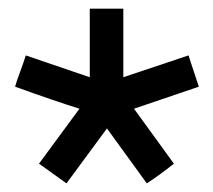

<svg xmlns="http://www.w3.org/2000/svg" viewBox="-20 -735 497 447"><path d="M15.1 -533.2Q18.1 -544.4 27.1 -568.6Q36.1 -592.8 40 -606L189 -555.2V-714.8H267.1V-555.2L418.9 -606Q422.9 -592.8 431.4 -567.9Q439.9 -543 442.9 -533.2L292 -481.9L384.8 -354Q354 -329.1 321.8 -308.1L229 -436L134.8 -308.1L70.8 -354L165 -481.9Q104 -501 15.1 -533.2Z"/></svg>

Font: Carme
Style: Regular
Weight: 400
Version: 1.000